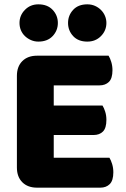

<svg xmlns="http://www.w3.org/2000/svg" viewBox="-20 -863 581 886"><path d="M58 -513Q58 -556 83 -581Q108 -606 151 -606H481Q488 -595 493.5 -577Q499 -559 499 -539Q499 -501 482.5 -485Q466 -469 439 -469H228V-376H453Q460 -365 465.5 -347.5Q471 -330 471 -310Q471 -272 455 -256Q439 -240 412 -240H228V-135H485Q492 -124 497.5 -106Q503 -88 503 -68Q503 -30 486.5 -13.5Q470 3 443 3H151Q108 3 83 -22Q58 -47 58 -90ZM70 -757Q70 -792 95 -817.5Q120 -843 157 -843Q199 -843 223 -817.5Q247 -792 247 -757Q247 -722 223 -696.5Q199 -671 157 -671Q139 -671 123 -678Q107 -685 95 -696.5Q83 -708 76.5 -723.5Q70 -739 70 -757ZM294 -757Q294 -792 317.5 -817.5Q341 -843 383 -843Q402 -843 418 -836Q434 -829 446 -817Q458 -805 464.5 -789.5Q471 -774 471 -757Q471 -722 446 -696.5Q421 -671 383 -671Q341 -671 317.5 -696.5Q294 -722 294 -757Z"/></svg>

Font: Baloo Da
Style: Regular
Weight: 400
Designer: Noopur Datye and Ek Type
Foundry: Ek Type
Version: Version 1.443;PS 1.000;hotconv 16.6.51;makeotf.lib2.5.65220;